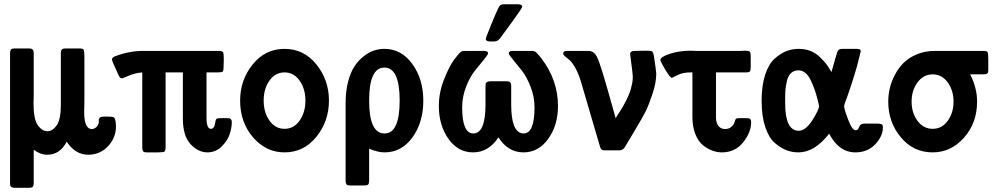

<svg xmlns="http://www.w3.org/2000/svg" viewBox="-20 -714 4741 912"><path d="M27.8 158.2V-463.9Q28.8 -476.1 33.4 -480Q38.1 -483.9 49.8 -483.9H117.2Q128.4 -483.9 133.3 -480Q138.2 -476.1 139.2 -471.4Q140.1 -466.8 140.1 -457V-256.8Q140.1 -252 139.6 -241Q139.2 -230 139.2 -224.1Q139.2 -148.9 159.2 -119.9Q179.2 -90.8 205.1 -90.8Q230 -90.8 249.5 -118.9Q269 -147 269 -216.8V-461.9Q269 -468.8 270 -472.9Q271 -477.1 275.9 -480.5Q280.8 -483.9 291 -483.9H356.9Q374 -483.9 377.4 -477.5Q380.9 -471.2 380.9 -440.9V-240.2Q380.9 -227.1 380.4 -207.5Q379.9 -188 379.9 -181.2Q379.9 -101.1 416 -101.1Q427.2 -101.1 437 -109.6Q446.8 -118.2 449.2 -130.9V-143.1Q449.2 -160.2 473.1 -160.2H494.1Q516.1 -160.2 521.5 -156Q526.9 -151.9 529.8 -131.8Q530.8 -126 530.8 -112.8Q530.8 -59.6 492.9 -19.3Q455.1 21 398.9 21Q337.9 21 296.9 -41Q264.6 21 204.1 21Q171.9 21 140.1 -2.9V158.2Q139.2 171.4 134 174.8Q128.9 178.2 117.2 178.2H60.1Q45.9 178.2 40.5 177Q35.2 175.8 31.5 171.9Q27.8 168 27.8 158.2Z M511.7 -431.2Q511.7 -442.4 530.8 -448.2Q595.7 -472.2 660.6 -472.2H1019Q1036.1 -472.2 1039.6 -465.6Q1043 -459 1043 -433.1Q1043 -427.2 1042.5 -415Q1042 -402.8 1042 -397Q1042 -377.9 1037.4 -374Q1032.7 -370.1 1013.7 -370.1H960.9V-155.8Q960.9 -101.6 981.9 -102.1Q998 -102.1 1002 -129.9Q1003.9 -146 1008.3 -149.4Q1012.7 -152.8 1027.8 -152.8H1055.7Q1064.5 -152.8 1068.6 -152.3Q1072.8 -151.9 1076.9 -147.5Q1081.1 -143.1 1081.1 -133.8Q1081.1 -107.9 1071 -76.9Q1061 -45.9 1033 -18.1Q1004.9 9.8 964.8 9.8Q921.9 9.8 885.3 -29.1Q848.6 -67.9 848.6 -151.9V-370.1H766.6V-17.1Q766.6 2.9 760.7 6.3Q754.9 9.8 726.1 9.8H677.7Q663.6 9.8 659.7 4.4Q655.8 -1 655.8 -13.2V-370.1Q621.6 -367.2 591.8 -354.5Q562 -341.8 558.6 -341.8Q548.8 -341.8 541 -361.8Q511.7 -424.3 511.7 -431.2Z M1120.6 -235.8Q1120.6 -334 1180.2 -408Q1239.7 -481.9 1331.5 -481.9Q1423.3 -481.9 1482.9 -408Q1542.5 -334 1542.5 -236.1Q1542.5 -138.2 1482.9 -64.2Q1423.3 9.8 1331.5 9.8Q1243.7 9.8 1182.1 -61.5Q1120.6 -132.8 1120.6 -235.8ZM1260 -331.1Q1232.4 -292 1232.4 -236.1Q1232.4 -180.2 1260 -141.1Q1287.6 -102.1 1331.5 -102.1Q1375.5 -102.1 1403.1 -141.1Q1430.7 -180.2 1430.7 -236.1Q1430.7 -292 1403.1 -331.1Q1375.5 -370.1 1331.5 -370.1Q1287.6 -370.1 1260 -331.1Z M1621.6 147V-223.1Q1621.6 -280.3 1633.5 -326.2Q1645.5 -372.1 1664.6 -400.1Q1683.6 -428.2 1708.5 -447.5Q1733.4 -466.8 1757.6 -474.4Q1781.7 -481.9 1805.7 -481.9Q1886.7 -481.9 1938.7 -409.9Q1990.7 -337.9 1990.7 -235.8Q1990.7 -132.8 1939.2 -61.5Q1887.7 9.8 1806.6 9.8Q1774.4 9.8 1733.4 -7.8V147Q1732.4 160.2 1727.5 163.6Q1722.7 167 1710.4 167H1643.6Q1631.3 167 1627 163.1Q1622.6 159.2 1621.6 147ZM1733.4 -235.8Q1733.4 -80.1 1806.6 -80.1Q1878.4 -80.1 1878.4 -236.8Q1878.4 -392.6 1805.7 -393.1Q1733.4 -393.1 1733.4 -235.8Z M2064.5 -210.9Q2064.5 -274.9 2089.4 -337.4Q2114.3 -399.9 2137.2 -430.9Q2160.2 -461.9 2171.4 -469.2Q2176.3 -472.2 2189.5 -472.2H2278.3Q2298.3 -472.2 2298.3 -460.9Q2298.3 -455.1 2279.3 -431.6Q2260.3 -408.2 2236.8 -379.6Q2213.4 -351.1 2194.3 -303Q2175.3 -254.9 2175.3 -204.1Q2175.3 -80.1 2228 -80.1Q2286.1 -80.1 2286.1 -217.8V-300.8Q2286.1 -312 2287.1 -316.9Q2288.1 -321.8 2294.2 -325Q2300.3 -328.1 2312 -328.1H2386.2Q2397.5 -328.1 2402.8 -323.5Q2408.2 -318.8 2408.2 -304.2V-217.8Q2408.2 -91.8 2458 -81.1Q2460.9 -80.1 2467.3 -80.1Q2519 -80.1 2519 -204.1Q2519 -253.9 2500.2 -302Q2481.4 -350.1 2458.7 -378.7Q2436 -407.2 2416.7 -430.7Q2397.5 -454.1 2396.5 -460Q2396.5 -472.2 2415 -472.2H2506.3Q2518.6 -472.2 2525.9 -466.1Q2533.2 -460 2549.3 -439.9Q2630.4 -335 2630.4 -210.9Q2630.4 -119.1 2584.2 -54.7Q2538.1 9.8 2466.3 9.8Q2393.1 9.8 2348.1 -61H2347.2Q2300.3 9.8 2227.1 9.8Q2155.3 9.8 2109.9 -54.7Q2064.5 -119.1 2064.5 -210.9ZM2287.6 -529.8Q2287.6 -534.7 2313 -596.9Q2338.4 -659.2 2347.7 -676.8Q2354.5 -693.8 2372.6 -693.8H2438.5Q2460.4 -693.8 2460.4 -682.1Q2460.4 -676.3 2423.3 -625Q2385.3 -574.2 2355.5 -532.2Q2344.2 -517.1 2327.6 -517.1H2309.6Q2287.6 -516.6 2287.6 -529.8Z M2655.3 -460.9Q2655.3 -472.2 2673.8 -472.2H2775.9Q2803.7 -472.2 2818.8 -437Q2834 -401.9 2868.2 -280.8Q2890.1 -201.7 2904.3 -152.8Q2905.3 -154.8 2913.1 -167Q2920.9 -179.2 2925.5 -186Q2930.2 -192.9 2938.7 -207.5Q2947.3 -222.2 2952.6 -233.2Q2958 -244.1 2965.1 -260Q2972.2 -275.9 2976.1 -289.6Q2980 -303.2 2982.9 -318.6Q2985.8 -334 2985.8 -348.1Q2985.8 -360.4 2979.5 -406.7Q2973.1 -453.1 2973.1 -457Q2973.1 -472.2 2995.1 -472.2H3001Q3007.8 -472.2 3021 -472.7Q3034.2 -473.1 3041 -473.1H3057.1Q3074.2 -473.1 3079.1 -468Q3084 -462.9 3086.9 -442.9Q3096.7 -377.9 3097.2 -363.8Q3097.2 -320.8 3079.1 -267.3Q3061 -213.9 3047.6 -186.5Q3034.2 -159.2 2993.7 -91.6Q2953.1 -23.9 2949.2 -17.1Q2940.4 -1 2923.8 0H2855Q2852.1 0 2849.1 0Q2846.2 0 2843.5 -1Q2840.8 -2 2839.4 -2.4Q2837.9 -2.9 2836.4 -4.9Q2835 -6.8 2834.5 -7.3Q2834 -7.8 2832.5 -11Q2831.1 -14.2 2831.1 -14.6Q2831.1 -15.1 2829.6 -19Q2828.1 -22.9 2828.1 -23.9L2738.3 -330.1Q2726.1 -369.1 2710.4 -395.5Q2694.8 -421.9 2683.3 -430.4Q2671.9 -439 2663.6 -446.5Q2655.3 -454.1 2655.3 -460.9Z M3116.7 -429.2Q3116.7 -443.4 3161.4 -458.3Q3206.1 -473.1 3258.8 -473.1H3259.8Q3263.7 -473.1 3272.7 -472.7Q3281.7 -472.2 3287.1 -472.2H3499Q3502 -472.2 3507.3 -472.7Q3512.7 -473.1 3516.1 -473.1Q3538.1 -473.1 3542 -468.5Q3545.9 -463.9 3545.9 -445.8V-395Q3545.9 -379.9 3542 -375Q3538.1 -370.1 3522.9 -370.1H3380.9V-159.2Q3380.9 -117.2 3405.8 -105Q3413.6 -101.1 3424.8 -101.1Q3440.9 -101.1 3452.9 -110.6Q3464.8 -120.1 3468.8 -132.8Q3472.7 -147 3476.3 -149.9Q3480 -152.8 3492.7 -152.8H3524.9Q3532.7 -152.8 3536.9 -151.9Q3541 -150.9 3544.4 -147Q3547.9 -143.1 3547.9 -133.8Q3547.9 -85 3509.8 -37.6Q3471.7 9.8 3408.7 9.8Q3386.7 9.8 3363.8 1.5Q3340.8 -6.8 3318.8 -24.4Q3296.9 -42 3283 -76.9Q3269 -111.8 3269 -158.2V-370.1H3258.8Q3223.6 -370.1 3198.2 -357.2Q3172.9 -344.2 3171.9 -344.2Q3163.1 -344.2 3139.9 -383.3Q3116.7 -422.4 3116.7 -429.2Z M3597.7 -235.8Q3597.7 -307.6 3614.7 -359.4Q3631.8 -411.1 3660.2 -436Q3688.5 -460.9 3716.1 -471.4Q3743.7 -481.9 3773.4 -481.9Q3804.2 -481.9 3829.8 -471.9Q3855.5 -461.9 3876 -441.4Q3896.5 -420.9 3904.5 -410.4Q3912.6 -399.9 3925.8 -377.9Q3928.7 -374 3929.7 -372.1Q3952.6 -456.1 3958 -469Q3963.4 -481.9 3979.5 -481.9H4028.8Q4030.8 -481.9 4033.7 -481.9Q4045.9 -481.9 4050.3 -481.9Q4054.7 -481.9 4060.1 -480.5Q4065.4 -479 4066.9 -476.6Q4068.4 -474.1 4068.4 -469.2Q4068.4 -467.3 4050.8 -399.9Q4038.6 -356.9 4027.1 -322Q4015.6 -287.1 4009.5 -269Q4003.4 -251 3998.5 -238.5Q3993.7 -226.1 3991.7 -219.5Q3989.7 -212.9 3989.7 -209Q3989.7 -195.8 4008.8 -145.5Q4027.8 -95.2 4044.4 -95.2Q4055.7 -95.2 4061 -111.1Q4066.4 -127 4085.4 -127H4146.5Q4160.6 -127 4167.2 -124Q4173.8 -121.1 4173.8 -108.9Q4173.8 -66.9 4137.2 -28.6Q4100.6 9.8 4043.5 9.8Q3964.4 9.8 3918.5 -79.1Q3849.6 9.8 3772.5 9.8Q3742.7 9.8 3715.1 -0.7Q3687.5 -11.2 3659.7 -35.6Q3631.8 -60.1 3614.7 -111.3Q3597.7 -162.6 3597.7 -235.8ZM3709.5 -224.1Q3709.5 -93.3 3773.4 -92.8Q3806.6 -92.8 3838.6 -142.8Q3870.6 -192.9 3870.6 -210.9Q3870.6 -211.9 3863.8 -240.2Q3856 -270 3848.9 -290Q3841.8 -310.1 3830.8 -333Q3819.8 -356 3805.2 -367.9Q3790.5 -379.9 3773.4 -379.9Q3751.5 -379.9 3737.5 -366.9Q3723.6 -354 3718 -330.1Q3712.4 -306.2 3710.9 -288.6Q3709.5 -271 3709.5 -245.1Z M4199.2 -231Q4199.2 -261.7 4206.3 -293.5Q4213.4 -325.2 4230.2 -357.7Q4247.1 -390.1 4271.7 -415Q4296.4 -439.9 4335.2 -456.1Q4374 -472.2 4422.4 -472.2H4651.4Q4668.5 -472.2 4671.4 -465.6Q4674.3 -459 4674.3 -430.2V-381.8Q4674.3 -367.7 4668.7 -364.3Q4663.1 -360.8 4652.3 -360.8H4588.4Q4621.6 -294.9 4621.1 -231Q4621.1 -129.9 4559.1 -60.1Q4497.1 9.8 4410.2 9.8Q4318.4 9.8 4258.8 -62Q4199.2 -133.8 4199.2 -231ZM4338.1 -322.5Q4310.1 -284.2 4310.1 -231.2Q4310.1 -178.2 4338.1 -140.1Q4366.2 -102.1 4410.2 -102.1Q4454.1 -102.1 4481.7 -140.1Q4509.3 -178.2 4509.3 -231.2Q4509.3 -284.2 4481.7 -322.5Q4454.1 -360.8 4410.2 -360.8Q4366.2 -360.8 4338.1 -322.5Z"/></svg>

Font: CMU Sans Serif Demi Condensed
Style: DemiCondensed
Weight: 600
Width: 3
Version: Version 0.7.0